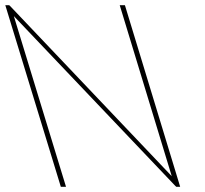

<svg xmlns="http://www.w3.org/2000/svg" viewBox="-144 -730 790 740"><path d="M107.4 -20 110.4 -10H90.4L87.4 -20L-120.5 -700L-123.6 -710H-108.6L-104.3 -706L517.9 -51L320.5 -700L317.4 -710H337.4L340.5 -700L547.4 -20L550.4 -10H535.4L531.2 -14L-90.7 -668Z"/></svg>

Font: Nordica Plus
Style: NordicaClassicUltLtCondOpObl
Weight: 300
Version: Version 1.01